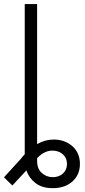

<svg xmlns="http://www.w3.org/2000/svg" viewBox="-62 -748 427 970"><path d="M205.1 202.6Q150.4 202.6 117.2 176.8Q84 150.9 71.3 112.8L0.5 189L-42 147.9L43 54.7Q52.7 42 63 31.2V-727.5H125.5V-20Q166 -43 209 -43Q265.6 -43 303.7 -9.3Q341.8 24.4 341.8 80.1Q341.8 134.8 304 168.7Q266.1 202.6 205.1 202.6ZM125.5 50.8V64.9Q125.5 104.5 148.9 125.7Q172.4 147 205.1 147Q236.3 147 256.3 128.4Q276.4 109.9 276.4 80.1Q276.4 51.8 257.8 33.7Q239.3 15.6 210.4 13.2Q165.5 9.3 125.5 50.8Z"/></svg>

Font: Inter Display Light
Style: Regular
Weight: 300
Designer: Rasmus Andersson
Foundry: rsms
Version: Version 4.000;git-a52131595